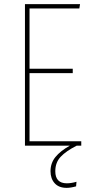

<svg xmlns="http://www.w3.org/2000/svg" viewBox="-20 -701 447 924"><path d="M122.1 -21H371.1V0H349.1Q297.9 25.9 272 53.5Q246.1 81.1 246.1 123Q246.1 181.2 301.8 181.2Q322.3 181.2 348.1 173.8L346.2 195.8Q320.3 203.1 300.8 203.1Q263.2 203.1 243.2 180.9Q223.1 158.7 223.1 123Q223.1 84 246.6 54.9Q270 25.9 315.9 0H100.1V-681.2H365.2L361.8 -660.2H122.1V-370.1H330.1V-349.1H122.1Z"/></svg>

Font: Fira Sans Compressed Thin
Style: Regular
Weight: 100
Width: 1
Designer: Carrois Corporate & Edenspiekermann AG
Foundry: Carrois Corporate GbR & Edenspiekermann AG
Version: Version 4.203;PS 004.203;hotconv 1.0.88;makeotf.lib2.5.64775